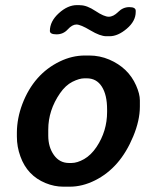

<svg xmlns="http://www.w3.org/2000/svg" viewBox="-20 -721 565 744"><path d="M247.6 -89.4H256.8Q279.3 -89.4 305.9 -104.5Q332.5 -119.6 354 -151.4Q395 -212.9 395 -287.1V-296.9Q395 -353.5 374.5 -385.5Q354 -417.5 316.4 -417.5H307.1Q287.6 -417.5 260.7 -404.1Q233.9 -390.6 212.4 -359.4Q167 -293.5 167 -218.8V-195.3Q167 -150.9 189 -120.1Q210.9 -89.4 247.6 -89.4ZM278.3 -701.2H287.1L291.5 -700.7Q316.4 -700.7 349.9 -678.5Q383.3 -656.2 401.4 -656.2Q419.4 -656.2 438 -674.8Q456.5 -693.4 481.2 -693.4Q505.9 -693.4 505.9 -679.2V-674.8Q505.9 -639.2 471.4 -609.9Q437 -580.6 404.8 -580.6H392.1Q368.2 -580.6 330.3 -603.3Q292.5 -626 276.1 -626Q259.8 -626 242.4 -606.9Q225.1 -587.9 199.2 -587.9Q173.3 -587.9 173.3 -601.1Q173.3 -638.2 207.8 -669.7Q242.2 -701.2 278.3 -701.2ZM250.5 2.4H225.6Q190.4 2.4 156.2 -11.7Q85.4 -41 59.1 -114.7Q45.4 -151.9 45.4 -191.9V-208Q45.9 -262.7 66.4 -317.4Q110.8 -434.1 211.9 -482.9Q259.3 -505.9 309.6 -505.9H325.7Q366.2 -505.9 403.3 -490.2Q477.1 -458.5 507.3 -390.1Q522 -356.9 522 -332V-308.1Q522 -254.4 496.3 -192.6Q470.7 -130.9 433.8 -88.6Q397 -46.4 348.1 -22Q299.3 2.4 250.5 2.4Z"/></svg>

Font: Averia Sans Libre
Style: Bold Italic
Weight: 700
Italic angle: -6.90001°
Version: Version 1.002